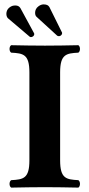

<svg xmlns="http://www.w3.org/2000/svg" viewBox="-20 -853 407 875"><path d="M114 -523V-122C114 -39 86 -35 31 -32C21 -26 21 -4 31 2C71 1 145 0 185 0C225 0 297 1 337 2C347 -4 347 -26 337 -32C282 -35 254 -39 254 -122V-523C254 -606 282 -610 337 -613C347 -619 347 -641 337 -647C297 -646 225 -645 185 -645C145 -645 71 -646 31 -647C21 -641 21 -619 31 -613C86 -610 114 -606 114 -523ZM22 -818C13 -811 9 -800 9 -790C9 -781 12 -774 16 -770L115 -686C117 -684 119 -684 122 -684C127 -684 136 -689 136 -697C136 -699 136 -701 135 -702L73 -816C68 -824 61 -828 50 -828C42 -828 33 -827 22 -818ZM155 -824C145 -817 140 -806 140 -795C140 -787 142 -780 147 -776L241 -690C244 -689 247 -688 249 -688C252 -688 255 -690 257 -691C261 -694 263 -698 263 -702C263 -703 263 -705 262 -706L205 -821C200 -829 193 -833 178 -833C169 -833 160 -828 155 -824Z"/></svg>

Font: Libertinus Serif
Style: Bold
Weight: 700
Designer: Philipp H. Poll, Khaled Hosny
Foundry: Caleb Maclennan
Version: Version 7.050;RELEASE